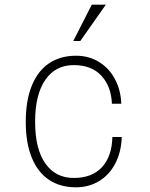

<svg xmlns="http://www.w3.org/2000/svg" viewBox="-20 -788 640 820"><path d="M305 -550Q360 -550 403.5 -523Q447 -496 471.5 -449Q496 -402 498 -345H458Q455 -419 413 -464.5Q371 -510 295 -510Q217 -510 173.5 -447Q130 -384 130 -268Q130 -152 173.5 -90Q217 -28 295 -28Q373 -28 415.5 -74Q458 -120 460 -203H500Q498 -139 472.5 -90Q447 -41 403 -14.5Q359 12 305 12Q238 12 190 -19.5Q142 -51 116 -114Q90 -177 90 -268Q90 -359 116 -422.5Q142 -486 190 -518Q238 -550 305 -550ZM432 -768 323 -613H293L372 -768Z"/></svg>

Font: Fliege Mono Thin
Style: Regular
Weight: 100
Version: Version 0.020;Glyphs 3.3 (3306)